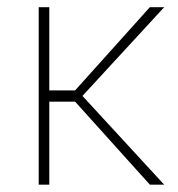

<svg xmlns="http://www.w3.org/2000/svg" viewBox="-20 -503 486 523"><path d="M388.2 -483.4 184.6 -256.8H114.3V-483.4H85.4V0H114.3V-226.1H184.6L388.2 0H427.2L204.6 -241.7L427.2 -483.4Z"/></svg>

Font: Estedad VF
Style: Regular
Weight: 100
Designer: Amin Abedi
Version: Version 7.3